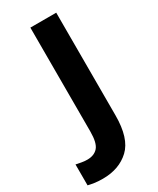

<svg xmlns="http://www.w3.org/2000/svg" viewBox="-308 -783 879 1067"><g transform="rotate(-30 131.5 -249.5)"><path d="M17 215Q122 215 187.5 153.5Q253 92 253 -55V-714H87V-48Q87 26 63 53Q39 80 -5 80Q-25 80 -42.5 76.5Q-60 73 -76 70V204Q-60 208 -37 211.5Q-14 215 17 215Z"/></g></svg>

Font: Noto Sans UI Extra
Style: Regular
Weight: 800
Designer: Monotype Design Team
Foundry: Monotype Imaging Inc.
Version: Version 1.901